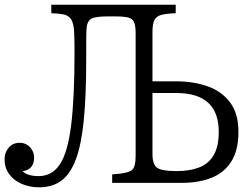

<svg xmlns="http://www.w3.org/2000/svg" viewBox="-21 -780 1041 819"><path d="M146 19Q105.5 19 72 4.6Q38.6 -9.8 18.6 -36.6Q-1.5 -63.5 -1.5 -100.6Q-1.5 -125 11.2 -143.6Q29.8 -170.9 62.5 -170.9Q97.2 -170.9 116.2 -139.6Q124.5 -125.5 124.5 -107.9Q124.5 -56.6 75.2 -49.8Q96.2 -28.8 144 -28.8Q201.2 -28.8 234.6 -79.3Q268.1 -129.9 282.5 -246.1Q296.9 -362.3 296.9 -559.1Q296.9 -610.8 295.2 -644.5Q293.5 -678.2 283.2 -696.3Q272.9 -714.4 247.1 -719.2Q230 -722.2 197.8 -723.6V-759.8H728.5V-723.6Q689.9 -722.2 668.5 -716.8Q647 -711.4 638.2 -695.3Q629.4 -679.2 629.4 -645V-433.1H730.5Q804.2 -433.1 864.5 -411.9Q924.8 -390.6 960.4 -343.3Q996.1 -295.9 996.1 -217.8Q996.1 -138.7 965.6 -90.8Q935.1 -43 880.9 -21.5Q826.7 0 754.9 0H457.5V-36.1Q528.8 -40.5 543.9 -56.6Q557.6 -70.3 557.6 -115.2V-636.7Q557.6 -668.9 551.3 -684.6Q544.9 -700.2 526.4 -705.1Q507.8 -710 471.7 -710H436Q398.9 -710 377.2 -703.9Q355.5 -697.8 349.6 -669.9Q347.2 -658.7 346.9 -621.3Q346.7 -584 346.7 -521.5Q346.7 -371.1 336.4 -267.3Q326.2 -163.6 302.7 -100.6Q279.3 -37.6 240.7 -9.3Q202.1 19 146 19ZM728.5 -50.3H734.9Q787.6 -50.3 827.6 -65.4Q867.7 -80.6 889.9 -117.2Q912.1 -153.8 912.1 -217.8Q912.1 -383.3 730.5 -383.3H629.4V-123Q629.4 -79.6 648.4 -64.9Q668.5 -50.3 728.5 -50.3Z"/></svg>

Font: BIZ UDMincho
Style: Regular
Weight: 400
Monospace: yes
Designer: TypeBank Co., Ltd.
Foundry: Morisawa Inc.
Version: Version 1.06